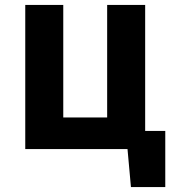

<svg xmlns="http://www.w3.org/2000/svg" viewBox="-20 -608 747 783"><path d="M83 0V-588H238V-129H334H417V-588H572V-74H654V155H514L500 0Z"/></svg>

Font: Ruda SemiBold
Style: Bold
Weight: 900
Designer: Mariela Monsalve and Angelina Sanchez
Foundry: Mariela Monsalve and Angelina Sanchez
Version: Version 2.000